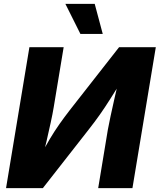

<svg xmlns="http://www.w3.org/2000/svg" viewBox="-20 -971 824 991"><path d="M663.6 0H486.8L536.6 -301.3Q541.5 -328.6 550.3 -369.6Q559.1 -410.6 570.3 -460.4Q581.5 -510.3 593.8 -562.5H613.3Q576.7 -503.9 549.1 -460.2Q521.5 -416.5 495.4 -379.4Q469.2 -342.3 437 -301.3L201.2 0H11.2L131.8 -727.5H308.6L257.3 -418Q252 -385.3 241.9 -339.1Q231.9 -293 220.7 -244.6Q209.5 -196.3 199.7 -156.2H183.6Q211.9 -211.4 237.3 -253.9Q262.7 -296.4 287.6 -331.5Q312.5 -366.7 337.4 -398.9L594.7 -727.5H784.2ZM395 -795.9 317.4 -951.2H468.8L510.3 -795.9Z"/></svg>

Font: Inter ExtraBold
Style: Italic
Weight: 800
Italic angle: -9.3988°
Designer: Rasmus Andersson
Foundry: rsms
Version: Version 4.001;git-66647c0bb